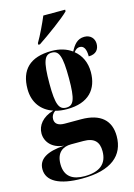

<svg xmlns="http://www.w3.org/2000/svg" viewBox="-152 -839 798 1147"><g transform="rotate(-15 246.5 -265.5)"><path d="M162 -615V-605H172C231 -644 337 -721 371 -756V-766H236C217 -721 187 -657 162 -615ZM208 235C390 235 473 162 473 43C473 -53 415 -109 293 -109H193C151 -109 132 -125 132 -153C132 -170 140 -186 157 -198C179 -192 203 -189 229 -189C364 -189 423 -262 423 -367C423 -426 400 -474 360 -506C373 -522 383 -528 397 -528C422 -528 435 -506 435 -460C482 -460 500 -488 500 -521C500 -553 478 -580 439 -580C395 -580 372 -549 353 -512C320 -536 278 -549 229 -549C93 -549 31 -483 31 -366C31 -281 77 -225 146 -202C77 -182 43 -137 43 -88C43 -37 81 11 155 17C46 24 -7 58 -7 120C-7 194 69 235 208 235ZM227 -199C182 -199 166 -234 166 -363C166 -502 182 -539 227 -539C271 -539 287 -503 287 -364C287 -234 272 -199 227 -199ZM226 225C155 225 105 197 105 118C105 46 147 20 197 20H273C341 20 368 51 368 108C368 186 320 225 226 225Z"/></g></svg>

Font: Noto Serif Display Condensed ExtraBold
Style: Regular
Weight: 800
Width: 3
Designer: Monotype Design Team
Foundry: Monotype Imaging Inc.
Version: Version 2.009